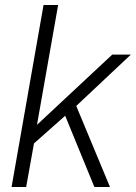

<svg xmlns="http://www.w3.org/2000/svg" viewBox="-20 -743 540 763"><path d="M26 0H84L115 -173L239 -283L355 0H417L283 -322L500 -526H426L127 -247L211 -723H153Z"/></svg>

Font: Archivo ExtraLight
Style: Italic
Weight: 200
Italic angle: -10°
Designer: Hector Gatti
Foundry: Omnibus-Type
Version: Version 2.001